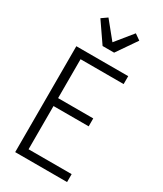

<svg xmlns="http://www.w3.org/2000/svg" viewBox="-239 -1068 978 1154"><g transform="rotate(30 250.0 -490.5)"><path d="M74 0V-735H434V-680H135V-410H379V-355H135V-55H434V0ZM210 -815 115 -953 155 -981 250 -864 345 -981 385 -953 290 -815Z"/></g></svg>

Font: Iosevka Curly Light
Style: Regular
Weight: 300
Monospace: yes
Designer: Belleve Invis
Foundry: Belleve Invis
Version: Version 22.1.2; ttfautohint (v1.8.4)